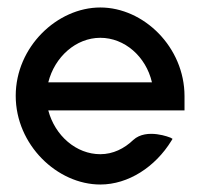

<svg xmlns="http://www.w3.org/2000/svg" viewBox="-20 -482 541 513"><path d="M22 -226C22 -95 133 11 248 11C323 11 395 -36 438 -106L441 -111L436 -114C436 -114 372 -141 336 -108C312 -85 282 -70 248 -70C184 -70 127 -119 109 -187H473V-225C473 -356 364 -462 248 -462C133 -462 22 -357 22 -226ZM109 -262C126 -330 183 -381 248 -381C313 -381 370 -331 386 -262Z"/></svg>

Font: Charger Sport
Style: SeBdNrw
Weight: 600
Designer: Jasper
Foundry: Cannot Into Space Fonts
Version: Version 1.1